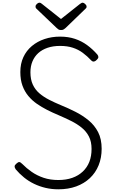

<svg xmlns="http://www.w3.org/2000/svg" viewBox="-20 -1387 864 1426"><path d="M413 19Q364 19 319 8.5Q274 -2 233.5 -21.5Q193 -41 159 -68.5Q125 -96 97 -129Q88 -142 88.5 -151.5Q89 -161 102 -172Q115 -184 123.5 -183.5Q132 -183 147 -168Q176 -138 215.5 -110.5Q255 -83 304 -66.5Q353 -50 413 -50Q471 -50 516.5 -66Q562 -82 594.5 -112.5Q627 -143 643.5 -185Q660 -227 660 -281Q660 -335 640.5 -373Q621 -411 586.5 -439Q552 -467 507.5 -489Q463 -511 412 -533Q371 -550 330.5 -570.5Q290 -591 254 -616Q218 -641 190.5 -674Q163 -707 147 -750.5Q131 -794 131 -852Q131 -914 153.5 -962.5Q176 -1011 216.5 -1045Q257 -1079 310.5 -1097Q364 -1115 426 -1115Q487 -1115 536.5 -1098.5Q586 -1082 627 -1052Q668 -1022 703 -982Q711 -972 710.5 -962.5Q710 -953 699 -943Q689 -932 678.5 -930Q668 -928 658 -938Q628 -970 595 -994.5Q562 -1019 521 -1032.5Q480 -1046 426 -1046Q374 -1046 333 -1032Q292 -1018 264 -992.5Q236 -967 221 -931Q206 -895 206 -850Q206 -797 223.5 -759Q241 -721 272.5 -694Q304 -667 345 -646Q386 -625 432 -606Q486 -584 539.5 -557Q593 -530 637.5 -493.5Q682 -457 708.5 -406Q735 -355 735 -282Q735 -215 712.5 -159.5Q690 -104 647.5 -64Q605 -24 546 -2.5Q487 19 413 19ZM594 -1367Q602 -1367 612.5 -1357.5Q623 -1348 623 -1338Q623 -1336 622.5 -1332.5Q622 -1329 617 -1324L468 -1180Q461 -1175 454.5 -1169.5Q448 -1164 433 -1164Q419 -1164 412.5 -1169.5Q406 -1175 400 -1180L249 -1324Q245 -1329 244.5 -1333Q244 -1337 244 -1339Q244 -1349 254 -1358Q264 -1367 272 -1367Q279 -1367 283.5 -1364Q288 -1361 293 -1357L433 -1246L573 -1357Q580 -1361 584 -1364Q588 -1367 594 -1367Z"/></svg>

Font: Playwrite FR Moderne Light
Style: Regular
Weight: 300
Version: Version 1.002